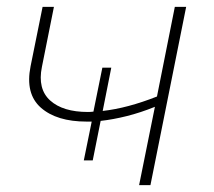

<svg xmlns="http://www.w3.org/2000/svg" viewBox="-20 -539 622 559"><path d="M224 -72 247 -185Q239 -185 232 -185Q145 -185 99 -225.5Q53 -266 69 -346L104 -519H137L102 -344Q89 -280 126 -246.5Q163 -213 236 -213Q244 -213 252 -214L278 -342H304L279 -216Q351 -224 437 -258L489 -519H522L418 0H385L431 -228Q389 -211 349 -201Q309 -191 273 -187L250 -72Z"/></svg>

Font: Montserrat ExtraLight
Style: Italic
Weight: 200
Italic angle: -11.3°
Designer: Julieta Ulanovsky
Foundry: Julieta Ulanovsky
Version: Version 9.000; ttfautohint (v1.8.4.7-5d5b)